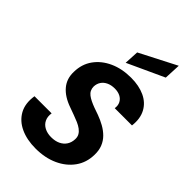

<svg xmlns="http://www.w3.org/2000/svg" viewBox="-287 -1070 1181 1181"><g transform="rotate(45 303.5 -479.5)"><path d="M269 12Q193 12 137 -14Q81 -40 53.5 -89.5Q26 -139 37 -211H186Q181 -179 192.5 -155Q204 -131 229 -118Q254 -105 287 -105Q322 -105 347 -117Q372 -129 386 -150.5Q400 -172 401 -201Q402 -221 393.5 -236Q385 -251 369.5 -262.5Q354 -274 333.5 -283Q313 -292 289 -300.5Q265 -309 241 -318Q172 -342 136 -384.5Q100 -427 102 -488Q103 -556 139 -606Q175 -656 236.5 -684Q298 -712 377 -712Q446 -712 496.5 -688.5Q547 -665 571.5 -619Q596 -573 588 -508H438Q442 -534 432 -553.5Q422 -573 401.5 -583.5Q381 -594 353 -594Q323 -594 300.5 -583.5Q278 -573 265.5 -554.5Q253 -536 252 -511Q252 -494 258.5 -480.5Q265 -467 278 -457Q291 -447 308.5 -438.5Q326 -430 347.5 -422Q369 -414 393 -406Q426 -394 455.5 -377.5Q485 -361 507.5 -338.5Q530 -316 542 -286Q554 -256 553 -218Q552 -149 515 -97.5Q478 -46 414.5 -17Q351 12 269 12ZM288 -753 293 -848 532 -971 527 -863Z"/></g></svg>

Font: DM Sans 18pt ExtraBold
Style: Italic
Weight: 800
Italic angle: -10°
Designer: Colophon Foundry, Jonny Pinhorn
Foundry: Colophon Foundry
Version: Version 4.004;gftools[0.9.30]